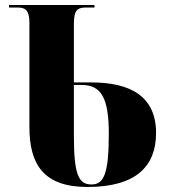

<svg xmlns="http://www.w3.org/2000/svg" viewBox="-20 -734 679 764"><path d="M328 10C521 10 601 -72 601 -205C601 -351 498 -406 344 -406H274V-639C274 -692 287 -704 321 -704H356V-714H16V-704H52C79 -704 97 -694 97 -645V-229C97 -79 154 10 328 10ZM344 0C292 0 274 -40 274 -196V-396H304C381 -396 413 -348 413 -202C413 -39 392 0 344 0Z"/></svg>

Font: Noto Serif Display Condensed Black
Style: Regular
Weight: 900
Width: 3
Designer: Monotype Design Team
Foundry: Monotype Imaging Inc.
Version: Version 2.009